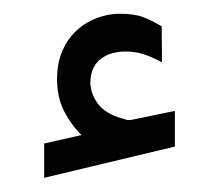

<svg xmlns="http://www.w3.org/2000/svg" viewBox="-20 -803 309 276"><path d="M97.2 -608.9Q81.5 -624.5 71.8 -644Q62 -663.6 62 -689.9Q62 -709 67.4 -724.1Q72.8 -739.3 82 -750.5Q95.2 -766.6 114 -774.9Q132.8 -783.2 152.8 -783.2Q173.3 -783.2 186 -778.3Q198.7 -773.4 212.4 -765.1L212.9 -713.4Q198.2 -721.2 186.3 -725.1Q174.3 -729 159.7 -729Q150.9 -729 140.9 -726.3Q130.9 -723.6 123 -716.8Q109.9 -705.1 109.9 -683.6Q110.4 -668 120.8 -653.8Q131.3 -639.6 155.3 -632.8Q157.7 -632.3 160.2 -631.3Q162.6 -630.4 165.5 -630.4Q168 -630.4 169.9 -630.9L231.4 -643.6V-592.3L43.5 -547.4V-596.7Z"/></svg>

Font: Vazir Medium FD-WOL
Style: Medium-FD-WOL
Weight: 500
Designer: Saber Rastikerdar
Foundry: Saber Rastikerdar
Version: Version 30.0.0